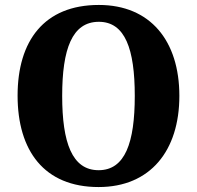

<svg xmlns="http://www.w3.org/2000/svg" viewBox="-20 -745 795 775"><path d="M378 10C587 10 704 -137 704 -358C704 -580 587 -725 379 -725C158 -725 51 -580 51 -359C51 -137 158 10 378 10ZM378 -58C271 -58 231 -169 231 -358C231 -547 271 -657 379 -657C485 -657 524 -547 524 -358C524 -169 485 -58 378 -58Z"/></svg>

Font: Noto Serif Devanagari SemiCondensed ExtraBold
Style: Regular
Weight: 800
Width: 4
Designer: Universal Thirst, Indian Type Foundry and the Monotype Design Team
Foundry: Monotype Imaging Inc.
Version: Version 2.004